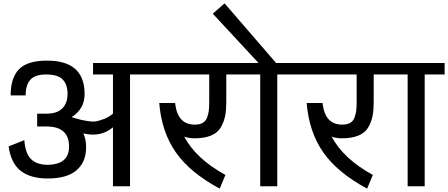

<svg xmlns="http://www.w3.org/2000/svg" viewBox="-20 -1103 2653 1137"><path d="M750 0V-662H867V-730H531V-662H649V-430Q624 -409 596 -398.5Q568 -388 549.5 -384.5Q531 -381 497.5 -386.5Q464 -392 453.5 -395Q443 -398 404 -409Q481 -458 481 -546Q481 -744 259 -744Q142 -744 92.5 -693Q43 -642 43 -538H132Q132 -600 160 -631Q188 -662 253 -662Q322 -662 351 -632.5Q380 -603 380 -547Q380 -493 349.5 -461.5Q319 -430 256 -430H200V-354H255Q389 -354 389 -235Q389 -128 260 -127Q197 -128 163.5 -161Q130 -194 124 -273L31 -236Q45 -136 103 -91Q161 -46 263 -46Q377 -46 433.5 -95Q490 -144 490 -231Q490 -276 474 -313Q576 -288 649 -349V0Z M847 -662H1219V-499Q1219 -467 1216.5 -447Q1214 -427 1206 -406Q1198 -385 1180 -375Q1162 -365 1133 -365Q1034 -365 1018 -485Q1017 -488 1017 -493H923Q937 -321 1021.5 -200.5Q1106 -80 1281 14L1315 -67Q1140 -163 1071 -294Q1097 -284 1132 -284Q1192 -284 1231.5 -301Q1271 -318 1289 -351Q1307 -384 1313.5 -417.5Q1320 -451 1320 -499V-662H1424V-730H847Z M1615 -730 1310 -1083 1240 -1022 1511 -730H1404V-662H1521V0H1622V-662H1740V-730Z M1720 -662H2092V-499Q2092 -467 2089.5 -447Q2087 -427 2079 -406Q2071 -385 2053 -375Q2035 -365 2006 -365Q1907 -365 1891 -485Q1890 -488 1890 -493H1796Q1810 -321 1894.5 -200.5Q1979 -80 2154 14L2188 -67Q2013 -163 1944 -294Q1970 -284 2005 -284Q2065 -284 2104.5 -301Q2144 -318 2162 -351Q2180 -384 2186.5 -417.5Q2193 -451 2193 -499V-662H2297V-730H1720Z M2394 -662V0H2495V-662H2613V-730H2277V-662Z"/></svg>

Font: Glegoo
Style: Bold
Weight: 700
Version: Version 2.0.1; ttfautohint (v0.9) -r 48 -G 60